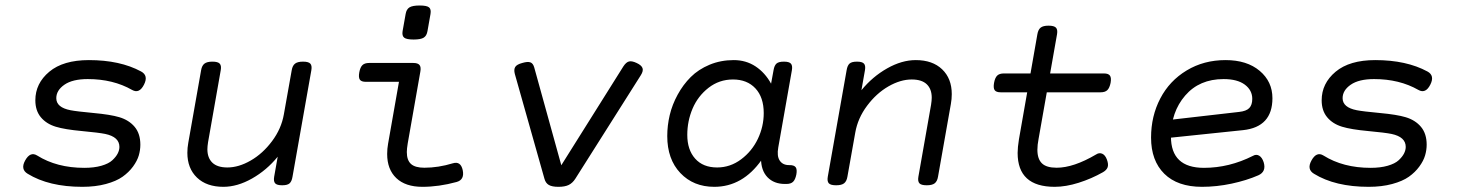

<svg xmlns="http://www.w3.org/2000/svg" viewBox="-20 -686 5436 716"><path d="M111.8 -312Q111.8 -273.4 132.3 -248.8Q152.8 -224.1 188 -213.4Q221.7 -203.1 285.2 -197.3Q348.6 -191.4 372.6 -186.5Q425.3 -175.3 425.3 -138.2Q425.3 -126 418.9 -113.5Q412.6 -101.1 398.9 -88.4Q385.3 -75.7 358.2 -67.9Q331.1 -60.1 294.4 -60.1Q191.9 -60.1 118.7 -106Q92.8 -122.1 73.7 -87.4Q55.7 -54.7 83 -38.1Q162.1 10.7 287.1 10.7Q335.9 10.7 374.8 0.2Q413.6 -10.3 437 -26.9Q460.4 -43.5 476.1 -64.9Q491.7 -86.4 497.6 -106.4Q503.4 -126.5 503.4 -146.5Q503.4 -187.5 482.2 -212.9Q460.9 -238.3 424.8 -249Q392.1 -258.8 328.9 -264.6Q265.6 -270.5 243.2 -274.9Q189.9 -285.2 189.9 -319.8Q189.9 -349.1 220.2 -370.1Q250.5 -391.1 307.1 -391.1Q401.9 -391.1 472.7 -350.6Q499.5 -335.4 517.1 -370.6Q534.2 -404.3 506.3 -419.4Q427.7 -461.9 311.5 -461.9Q215.8 -461.9 163.8 -418.5Q111.8 -375 111.8 -312Z M1109.4 -456.1Q1089.8 -456.1 1080.3 -448.7Q1070.8 -441.4 1067.9 -424.3L1038.6 -259.8Q1029.3 -206.1 994.6 -159.7Q960 -113.3 915 -87.4Q870.1 -61.5 828.1 -61.5Q790.5 -61.5 772 -79.3Q753.4 -97.2 753.4 -129.4Q753.4 -140.1 755.9 -155.8L803.2 -424.3Q806.2 -441.4 799.3 -448.7Q792.5 -456.1 772.5 -456.1H771.5Q752 -456.1 742.4 -448.7Q732.9 -441.4 730 -424.3L682.1 -153.3Q678.7 -134.8 678.7 -116.2Q678.7 -58.1 714.6 -23.7Q750.5 10.7 813 10.7Q865.2 10.7 919.9 -20.3Q974.6 -51.3 1015.6 -101.6L1002.4 -26.9Q999.5 -9.8 1006.1 -2.4Q1012.7 4.9 1031.7 4.9H1032.7Q1051.8 4.9 1059.8 -2.2Q1067.9 -9.3 1070.8 -26.9L1141.1 -424.3Q1144 -441.4 1137.2 -448.7Q1130.4 -456.1 1110.4 -456.1Z M1356.4 -451.2Q1339.8 -451.2 1331.5 -443.1Q1323.2 -435.1 1319.8 -416Q1316.4 -397 1322 -388.9Q1327.6 -380.9 1344.2 -380.9H1467.8L1427.2 -149.9Q1423.8 -131.3 1423.8 -111.8Q1423.8 -54.2 1458 -21.7Q1492.2 10.7 1555.2 10.7Q1616.7 10.7 1682.6 -7.3Q1712.9 -15.6 1705.6 -51.3Q1698.2 -85.9 1668.9 -77.1Q1614.3 -60.5 1562.5 -60.5Q1528.3 -60.5 1512.7 -74.5Q1497.1 -88.4 1497.1 -119.1Q1497.1 -130.9 1500.5 -151.4L1547.4 -418Q1550.8 -436 1544.4 -443.6Q1538.1 -451.2 1521.5 -451.2ZM1492.7 -633.8 1481.4 -570.3Q1478.5 -552.7 1487.1 -545.7Q1495.6 -538.6 1522.5 -538.6Q1549.3 -538.6 1560.3 -545.7Q1571.3 -552.7 1574.2 -570.3L1585.4 -633.8Q1588.4 -651.4 1580.1 -658.4Q1571.8 -665.5 1544.9 -665.5Q1518.1 -665.5 1506.8 -658.4Q1495.6 -651.4 1492.7 -633.8Z M2304.7 -438.5 2073.2 -69.8 1972.2 -434.6Q1967.8 -450.2 1957.5 -453.6Q1947.3 -457 1927.7 -451.2Q1907.2 -445.8 1901.4 -436.3Q1895.5 -426.8 1899.9 -410.2L2010.3 -19.5Q2014.6 -3.4 2026.6 3.7Q2038.6 10.7 2062.5 10.7Q2086.4 10.7 2100.8 3.7Q2115.2 -3.4 2125.5 -19.5L2369.6 -405.3Q2379.9 -421.4 2376 -432.1Q2372.1 -442.9 2354 -451.2Q2336.4 -459.5 2325.7 -456.8Q2314.9 -454.1 2304.7 -438.5Z M2468.3 -178.7Q2468.3 -92.3 2517.1 -40.8Q2565.9 10.7 2643.6 10.7Q2749.5 10.7 2820.3 -89.8L2817.9 -95.7Q2817.9 -50.3 2842 -25.1Q2866.2 0 2907.2 0H2912.6Q2929.2 0 2937.5 -8.1Q2945.8 -16.1 2949.7 -35.2Q2953.1 -54.2 2947.3 -62.3Q2941.4 -70.3 2924.8 -70.3H2922.4Q2898.9 -70.3 2887.7 -87.2Q2876.5 -104 2882.3 -136.2L2933.1 -424.3Q2936 -441.4 2929.4 -448.7Q2922.9 -456.1 2903.8 -456.1H2902.8Q2883.8 -456.1 2875.7 -449Q2867.7 -441.9 2864.7 -424.3L2855.5 -374Q2833 -415 2797.4 -438.5Q2761.7 -461.9 2716.3 -461.9Q2667.5 -461.9 2626 -444.6Q2584.5 -427.2 2555.9 -398.7Q2527.3 -370.1 2507.1 -333Q2486.8 -295.9 2477.5 -256.8Q2468.3 -217.8 2468.3 -178.7ZM2828.1 -264.2Q2828.1 -214.4 2806.2 -168.2Q2784.2 -122.1 2743.7 -91.8Q2703.1 -61.5 2654.3 -61.5Q2601.6 -61.5 2572.3 -94.5Q2543 -127.4 2543 -183.1Q2543 -234.4 2562.7 -281Q2582.5 -327.6 2622.3 -358.6Q2662.1 -389.6 2713.4 -389.6Q2766.1 -389.6 2797.1 -356.4Q2828.1 -323.2 2828.1 -264.2Z M3192.4 -349.6 3205.6 -424.3Q3208.5 -441.4 3201.9 -448.7Q3195.3 -456.1 3176.3 -456.1H3175.3Q3156.2 -456.1 3148.2 -449Q3140.1 -441.9 3137.2 -424.3L3066.9 -26.9Q3064 -9.8 3070.8 -2.4Q3077.6 4.9 3097.7 4.9H3098.6Q3118.2 4.9 3127.7 -2.4Q3137.2 -9.8 3140.1 -26.9L3169.4 -191.4Q3178.7 -245.1 3213.4 -291.5Q3248 -337.9 3293 -363.8Q3337.9 -389.6 3379.9 -389.6Q3417.5 -389.6 3436 -371.8Q3454.6 -354 3454.6 -321.8Q3454.6 -311 3452.1 -295.4L3404.8 -26.9Q3401.9 -9.8 3408.7 -2.4Q3415.5 4.9 3435.5 4.9H3436.5Q3456.1 4.9 3465.6 -2.4Q3475.1 -9.8 3478 -26.9L3525.9 -297.9Q3529.3 -316.4 3529.3 -335Q3529.3 -393.1 3493.4 -427.5Q3457.5 -461.9 3395 -461.9Q3342.8 -461.9 3288.1 -430.9Q3233.4 -399.9 3192.4 -349.6Z M3848.6 -558.6 3779.8 -166.5Q3774.9 -136.2 3774.9 -115.7Q3774.9 10.7 3913.1 10.7Q3954.6 10.7 4002.4 -4.4Q4050.3 -19.5 4093.3 -43.9Q4106.9 -51.8 4110.6 -62.5Q4114.3 -73.2 4107.9 -90.8Q4101.6 -107.9 4090.3 -112.8Q4079.1 -117.7 4067.4 -109.9Q3983.4 -60.5 3920.4 -60.5Q3882.3 -60.5 3865.5 -76.9Q3848.6 -93.3 3848.6 -127.4Q3848.6 -145.5 3853 -168L3921.9 -558.6Q3924.8 -575.7 3917.7 -583Q3910.6 -590.3 3890.1 -590.3Q3870.1 -590.3 3860.8 -583Q3851.6 -575.7 3848.6 -558.6ZM3723.6 -412.1Q3707 -412.1 3698.7 -404.1Q3690.4 -396 3687 -377Q3683.6 -357.9 3689.2 -349.9Q3694.8 -341.8 3711.4 -341.8H4084.5Q4101.1 -341.8 4109.4 -349.9Q4117.7 -357.9 4121.6 -377Q4125 -396 4119.1 -404.1Q4113.3 -412.1 4096.7 -412.1Z M4272.5 -172.9Q4272.5 -86.9 4321.8 -38.1Q4371.1 10.7 4462.4 10.7Q4517.1 10.7 4573 -1.2Q4628.9 -13.2 4672.4 -32.2Q4703.1 -45.9 4692.4 -81.1Q4686.5 -99.1 4675.5 -105.5Q4664.6 -111.8 4652.8 -105Q4564 -60.1 4469.7 -60.1Q4346.7 -60.1 4346.7 -176.3Q4346.7 -268.1 4399.7 -329.6Q4452.6 -391.1 4543 -391.1Q4594.2 -391.1 4622.1 -370.4Q4649.9 -349.6 4649.9 -317.4Q4649.9 -294.9 4638.9 -283.2Q4627.9 -271.5 4600.6 -268.6L4336.4 -238.3L4320.3 -169.9L4615.7 -200.7Q4725.1 -212.4 4725.1 -319.8Q4725.1 -381.8 4677.5 -421.9Q4629.9 -461.9 4550.3 -461.9Q4469.2 -461.9 4405.3 -423.3Q4341.3 -384.8 4306.9 -318.8Q4272.5 -252.9 4272.5 -172.9Z M4908.7 -312Q4908.7 -273.4 4929.2 -248.8Q4949.7 -224.1 4984.9 -213.4Q5018.6 -203.1 5082 -197.3Q5145.5 -191.4 5169.4 -186.5Q5222.2 -175.3 5222.2 -138.2Q5222.2 -126 5215.8 -113.5Q5209.5 -101.1 5195.8 -88.4Q5182.1 -75.7 5155 -67.9Q5127.9 -60.1 5091.3 -60.1Q4988.8 -60.1 4915.5 -106Q4889.6 -122.1 4870.6 -87.4Q4852.5 -54.7 4879.9 -38.1Q4959 10.7 5084 10.7Q5132.8 10.7 5171.6 0.2Q5210.4 -10.3 5233.9 -26.9Q5257.3 -43.5 5272.9 -64.9Q5288.6 -86.4 5294.4 -106.4Q5300.3 -126.5 5300.3 -146.5Q5300.3 -187.5 5279.1 -212.9Q5257.8 -238.3 5221.7 -249Q5189 -258.8 5125.7 -264.6Q5062.5 -270.5 5040 -274.9Q4986.8 -285.2 4986.8 -319.8Q4986.8 -349.1 5017.1 -370.1Q5047.4 -391.1 5104 -391.1Q5198.7 -391.1 5269.5 -350.6Q5296.4 -335.4 5314 -370.6Q5331.1 -404.3 5303.2 -419.4Q5224.6 -461.9 5108.4 -461.9Q5012.7 -461.9 4960.7 -418.5Q4908.7 -375 4908.7 -312Z"/></svg>

Font: Courier Prime Code
Style: Italic
Weight: 400
Italic angle: -10°
Designer: Alan Dague-Greene
Foundry: Quote-Unquote Apps
Version: Version 3.18